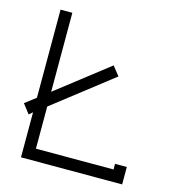

<svg xmlns="http://www.w3.org/2000/svg" viewBox="-103 -766 776 853"><g transform="rotate(15 285.5 -339.5)"><path d="M125 -54.2H481.9V-80.1H536.1V0H70.8V-207L54.2 -192.9L21 -235.8L70.8 -273.9V-679.2H125V-315.9L362.8 -501L396 -459L125 -248Z"/></g></svg>

Font: Rawengulk
Style: Demibold
Weight: 600
Version: Version 0.92